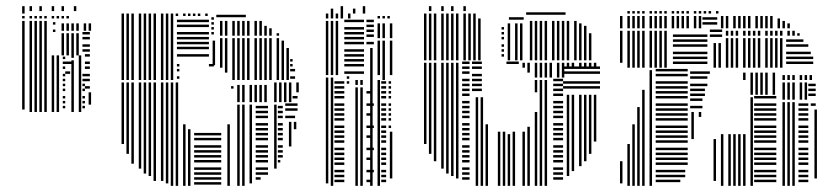

<svg xmlns="http://www.w3.org/2000/svg" viewBox="-20 -604 2719 624"><path d="M60 -248H52V-424H60ZM84 -240H76V-424H84ZM100 -240H92V-424H100ZM116 -240H108V-424H116ZM132 -240H124V-424H132ZM156 -240H148V-424H156ZM172 -240H164V-424H172ZM192 -252H184V-260H192ZM192 -268H184V-276H192ZM192 -284H184V-292H192ZM192 -308H184V-316H192ZM192 -324H184V-332H192ZM192 -340H184V-348H192ZM192 -356H184V-364H192ZM192 -380H184V-388H192ZM192 -396H184V-404H192ZM192 -412H184V-420H192ZM208 -364H192V-372H208ZM216 -396H192V-404H216ZM220 -240H212V-408H220ZM220 -416H212V-424H220ZM244 -240H236V-368H244ZM256 -252H248V-260H256ZM256 -268H248V-276H256ZM256 -284H248V-292H256ZM256 -308H248V-316H256ZM256 -324H248V-332H256ZM256 -340H248V-348H256ZM256 -356H248V-364H256ZM276 -264H268V-304H276ZM272 -316H256V-324H272ZM272 -340H256V-348H272ZM272 -356H256V-364H272ZM244 -368H236V-424H244ZM272 -380H256V-388H272ZM272 -396H256V-404H272ZM272 -420H256V-428H272ZM60 -424H52V-536H60ZM84 -424H76V-536H84ZM100 -424H92V-536H100ZM116 -424H108V-536H116ZM132 -424H124V-536H132ZM160 -500H152V-508H160ZM160 -524H152V-532H160ZM188 -424H180V-496H188ZM204 -424H196V-496H204ZM220 -424H212V-496H220ZM236 -424H228V-496H236ZM272 -436H248V-444H272ZM272 -452H248V-460H272ZM272 -476H248V-484H272ZM272 -492H248V-500H272ZM188 -504H180V-528H188ZM204 -504H196V-528H204ZM220 -504H212V-528H220ZM236 -504H228V-528H236ZM260 -504H252V-528H260ZM276 -504H268V-528H276ZM60 -544H52V-552H60ZM84 -544H76V-552H84ZM100 -544H92V-552H100ZM116 -544H108V-552H116ZM132 -544H124V-552H132ZM156 -544H148V-552H156ZM172 -544H164V-552H172ZM188 -544H180V-552H188ZM204 -544H196V-552H204ZM60 -560H52V-584H60ZM84 -568H76V-584H84ZM116 -568H108V-584H116ZM156 -568H148V-584H156ZM188 -568H180V-584H188ZM228 -568H220V-584H228Z M383 -136H375V-336H383ZM399 -104H391V-336H399ZM415 -72H407V-336H415ZM439 -56H431V-336H439ZM455 -40H447V-336H455ZM471 -32H463V-336H471ZM487 -16H479V-336H487ZM511 -16H503V-336H511ZM527 -8H519V-336H527ZM543 0H535V-336H543ZM559 0H551V-336H559ZM583 0H575V-200H583ZM599 0H591V-184H599ZM699 -4H611V-12H699ZM699 -20H611V-28H699ZM699 -36H611V-44H699ZM699 -52H611V-60H699ZM699 -76H611V-84H699ZM699 -92H611V-100H699ZM699 -108H611V-116H699ZM699 -124H611V-132H699ZM699 -148H611V-156H699ZM699 -164H611V-172H699ZM727 0H719V-200H727ZM739 -316H731V-324H739ZM759 0H751V-264H759ZM775 0H767V-264H775ZM799 -8H791V-264H799ZM827 -20H811V-28H827ZM851 -36H811V-44H851ZM851 -52H811V-60H851ZM851 -76H811V-84H851ZM851 -92H811V-100H851ZM851 -108H811V-116H851ZM851 -124H811V-132H851ZM851 -148H811V-156H851ZM851 -164H811V-172H851ZM851 -180H811V-188H851ZM851 -196H811V-204H851ZM851 -220H811V-228H851ZM851 -236H811V-244H851ZM851 -252H811V-260H851ZM759 -272H751V-328H759ZM775 -272H767V-328H775ZM799 -272H791V-328H799ZM815 -272H807V-328H815ZM831 -272H823V-328H831ZM847 -272H839V-328H847ZM879 -56H871V-264H879ZM891 -76H883V-84H891ZM899 -92H883V-100H899ZM899 -108H883V-116H899ZM899 -124H883V-132H899ZM899 -148H883V-156H899ZM899 -164H883V-172H899ZM899 -180H883V-188H899ZM899 -196H883V-204H899ZM899 -220H883V-228H899ZM899 -236H883V-244H899ZM899 -252H883V-260H899ZM927 -128H919V-208H927ZM943 -184H935V-208H943ZM939 -220H907V-228H939ZM947 -244H907V-252H947ZM947 -260H907V-268H947ZM879 -272H871V-304H879ZM895 -272H887V-304H895ZM911 -272H903V-304H911ZM927 -272H919V-304H927ZM947 -284H931V-292H947ZM879 -304H871V-336H879ZM895 -304H887V-336H895ZM911 -304H903V-336H911ZM927 -304H919V-336H927ZM951 -304H943V-336H951ZM383 -344H375V-552H383ZM399 -344H391V-552H399ZM415 -344H407V-552H415ZM439 -344H431V-552H439ZM455 -344H447V-552H455ZM471 -344H463V-552H471ZM487 -344H479V-552H487ZM511 -344H503V-552H511ZM527 -344H519V-552H527ZM543 -344H535V-552H543ZM563 -348H555V-356H563ZM563 -372H555V-380H563ZM563 -388H555V-396H563ZM675 -388H659V-396H675ZM659 -420H555V-428H659ZM659 -444H555V-452H659ZM659 -460H555V-468H659ZM659 -476H555V-484H659ZM659 -492H555V-500H659ZM659 -516H555V-524H659ZM659 -532H555V-540H659ZM679 -392H671V-472H679ZM675 -492H667V-500H675ZM675 -508H667V-516H675ZM675 -524H667V-532H675ZM675 -540H667V-548H675ZM703 -384H695V-480H703ZM719 -368H711V-480H719ZM743 -344H735V-480H743ZM759 -344H751V-480H759ZM775 -344H767V-480H775ZM791 -344H783V-480H791ZM815 -344H807V-480H815ZM831 -344H823V-480H831ZM847 -344H839V-480H847ZM863 -344H855V-480H863ZM887 -344H879V-480H887ZM903 -344H895V-472H903ZM919 -344H911V-448H919ZM939 -348H923V-356H939ZM939 -372H923V-380H939ZM931 -388H923V-396H931ZM931 -404H923V-412H931ZM703 -488H695V-536H703ZM719 -488H711V-536H719ZM743 -488H735V-536H743ZM759 -488H751V-536H759ZM775 -488H767V-536H775ZM791 -488H783V-536H791ZM815 -488H807V-536H815ZM831 -488H823V-536H831ZM847 -488H839V-520H847ZM863 -488H855V-512H863ZM887 -488H879V-496H887ZM779 -548H683V-556H779ZM383 -552H375V-560H383ZM399 -552H391V-560H399ZM415 -552H407V-560H415ZM439 -552H431V-560H439ZM455 -552H447V-560H455ZM471 -552H463V-560H471ZM487 -552H479V-560H487ZM511 -552H503V-560H511ZM527 -552H519V-560H527ZM543 -552H535V-560H543ZM559 -552H551V-560H559ZM583 -552H575V-560H583ZM599 -552H591V-560H599ZM615 -552H607V-560H615ZM631 -552H623V-560H631ZM655 -552H647V-560H655Z M1047 -8H1039V-352H1047ZM1063 0H1055V-352H1063ZM1099 -12H1067V-20H1099ZM1099 -28H1067V-36H1099ZM1099 -44H1067V-52H1099ZM1099 -68H1067V-76H1099ZM1099 -84H1067V-92H1099ZM1099 -100H1067V-108H1099ZM1099 -116H1067V-124H1099ZM1099 -140H1067V-148H1099ZM1099 -156H1067V-164H1099ZM1099 -172H1067V-180H1099ZM1099 -188H1067V-196H1099ZM1099 -212H1067V-220H1099ZM1099 -228H1067V-236H1099ZM1099 -244H1067V-252H1099ZM1099 -260H1067V-268H1099ZM1099 -284H1067V-292H1099ZM1099 -300H1067V-308H1099ZM1099 -316H1067V-324H1099ZM1099 -332H1067V-340H1099ZM1115 -332H1107V-340H1115ZM1115 -348H1107V-356H1115ZM1143 0H1135V-320H1143ZM1159 0H1151V-320H1159ZM1187 -12H1171V-20H1187ZM1195 -44H1171V-52H1195ZM1187 -84H1171V-92H1187ZM1195 -116H1171V-124H1195ZM1187 -156H1171V-164H1187ZM1195 -188H1171V-196H1195ZM1187 -228H1171V-236H1187ZM1195 -260H1171V-268H1195ZM1187 -300H1171V-308H1187ZM1143 -328H1135V-344H1143ZM1159 -328H1151V-344H1159ZM1191 0H1183V-344H1191ZM1215 0H1207V-344H1215ZM1235 -12H1219V-20H1235ZM1235 -28H1219V-36H1235ZM1235 -44H1219V-52H1235ZM1235 -68H1219V-76H1235ZM1235 -84H1219V-92H1235ZM1235 -100H1219V-108H1235ZM1235 -116H1219V-124H1235ZM1235 -140H1219V-148H1235ZM1235 -156H1219V-164H1235ZM1235 -172H1219V-180H1235ZM1235 -188H1219V-196H1235ZM1235 -212H1219V-220H1235ZM1235 -228H1219V-236H1235ZM1235 -244H1219V-252H1235ZM1235 -260H1219V-268H1235ZM1235 -284H1219V-292H1235ZM1235 -300H1219V-308H1235ZM1235 -316H1219V-324H1235ZM1235 -332H1219V-340H1235ZM1255 -24H1247V-176H1255ZM1251 -188H1243V-196H1251ZM1251 -212H1243V-220H1251ZM1251 -228H1243V-236H1251ZM1251 -244H1243V-252H1251ZM1251 -260H1243V-268H1251ZM1251 -284H1243V-292H1251ZM1251 -300H1243V-308H1251ZM1251 -316H1243V-324H1251ZM1251 -332H1243V-340H1251ZM1191 -344H1183V-368H1191ZM1231 -344H1223V-360H1231ZM1191 -352H1183V-376H1191ZM1231 -352H1223V-368H1231ZM1047 -360H1039V-536H1047ZM1063 -360H1055V-536H1063ZM1079 -360H1071V-536H1079ZM1163 -364H1099V-372H1163ZM1163 -388H1099V-396H1163ZM1163 -404H1099V-412H1163ZM1163 -420H1099V-428H1163ZM1163 -436H1099V-444H1163ZM1163 -460H1099V-468H1163ZM1163 -476H1099V-484H1163ZM1163 -492H1099V-500H1163ZM1163 -508H1099V-516H1163ZM1163 -532H1099V-540H1163ZM1191 -360H1183V-448H1191ZM1195 -460H1171V-468H1195ZM1195 -484H1171V-492H1195ZM1195 -500H1171V-508H1195ZM1195 -516H1171V-524H1195ZM1195 -532H1171V-540H1195ZM1215 -360H1207V-472H1215ZM1231 -360H1223V-472H1231ZM1255 -360H1247V-472H1255ZM1215 -480H1207V-528H1215ZM1231 -480H1223V-528H1231ZM1255 -480H1247V-528H1255ZM1047 -544H1039V-560H1047ZM1063 -544H1055V-560H1063ZM1079 -544H1071V-560H1079ZM1095 -544H1087V-560H1095ZM1119 -544H1111V-560H1119ZM1215 -544H1207V-552H1215ZM1231 -544H1223V-552H1231ZM1247 -544H1239V-552H1247ZM1063 -560H1055V-576H1063ZM1095 -560H1087V-584H1095ZM1135 -560H1127V-576H1135ZM1167 -560H1159V-584H1167Z M1366 -136H1358V-400H1366ZM1382 -104H1374V-400H1382ZM1398 -80H1390V-400H1398ZM1422 -56H1414V-400H1422ZM1438 -40H1430V-400H1438ZM1454 -32H1446V-400H1454ZM1470 -24H1462V-400H1470ZM1506 -20H1482V-28H1506ZM1506 -36H1482V-44H1506ZM1506 -52H1482V-60H1506ZM1506 -76H1482V-84H1506ZM1506 -92H1482V-100H1506ZM1506 -108H1482V-116H1506ZM1506 -124H1482V-132H1506ZM1506 -148H1482V-156H1506ZM1506 -164H1482V-172H1506ZM1506 -180H1482V-188H1506ZM1506 -196H1482V-204H1506ZM1506 -220H1482V-228H1506ZM1506 -236H1482V-244H1506ZM1506 -252H1482V-260H1506ZM1506 -268H1482V-276H1506ZM1506 -292H1482V-300H1506ZM1506 -308H1482V-316H1506ZM1506 -324H1482V-332H1506ZM1506 -340H1482V-348H1506ZM1506 -364H1482V-372H1506ZM1506 -380H1482V-388H1506ZM1506 -396H1482V-404H1506ZM1534 0H1526V-288H1534ZM1550 0H1542V-288H1550ZM1566 0H1558V-200H1566ZM1546 -308H1514V-316H1546ZM1546 -324H1514V-332H1546ZM1546 -340H1514V-348H1546ZM1546 -356H1514V-364H1546ZM1546 -380H1514V-388H1546ZM1546 -396H1514V-404H1546ZM1606 0H1598V-176H1606ZM1622 0H1614V-176H1622ZM1638 0H1630V-168H1638ZM1654 0H1646V-176H1654ZM1666 -396H1626V-404H1666ZM1686 0H1678V-176H1686ZM1702 0H1694V-192H1702ZM1726 0H1718V-240H1726ZM1726 -304H1718V-344H1726ZM1742 0H1734V-344H1742ZM1758 0H1750V-344H1758ZM1810 -20H1778V-28H1810ZM1810 -36H1778V-44H1810ZM1810 -52H1778V-60H1810ZM1810 -76H1778V-84H1810ZM1810 -92H1778V-100H1810ZM1810 -108H1778V-116H1810ZM1810 -124H1778V-132H1810ZM1810 -148H1778V-156H1810ZM1810 -164H1778V-172H1810ZM1810 -180H1778V-188H1810ZM1810 -196H1778V-204H1810ZM1810 -220H1778V-228H1810ZM1810 -236H1778V-244H1810ZM1810 -252H1778V-260H1810ZM1810 -268H1778V-276H1810ZM1810 -292H1778V-300H1810ZM1810 -308H1778V-316H1810ZM1810 -324H1778V-332H1810ZM1810 -340H1778V-348H1810ZM1830 -32H1822V-296H1830ZM1846 -48H1838V-296H1846ZM1870 -64H1862V-296H1870ZM1886 -80H1878V-296H1886ZM1902 -104H1894V-296H1902ZM1918 -144H1910V-296H1918ZM1930 -316H1810V-324H1930ZM1930 -332H1810V-340H1930ZM1702 -368H1694V-384H1702ZM1726 -352H1718V-384H1726ZM1742 -352H1734V-384H1742ZM1758 -352H1750V-384H1758ZM1774 -352H1766V-384H1774ZM1798 -352H1790V-384H1798ZM1814 -352H1806V-384H1814ZM1930 -364H1810V-372H1930ZM1930 -380H1810V-388H1930ZM1686 -384H1678V-400H1686ZM1702 -384H1694V-400H1702ZM1726 -384H1718V-400H1726ZM1742 -384H1734V-400H1742ZM1758 -384H1750V-400H1758ZM1774 -384H1766V-400H1774ZM1798 -384H1790V-400H1798ZM1814 -384H1806V-400H1814ZM1830 -384H1822V-400H1830ZM1846 -384H1838V-400H1846ZM1870 -384H1862V-400H1870ZM1886 -384H1878V-400H1886ZM1902 -384H1894V-400H1902ZM1918 -384H1910V-400H1918ZM1366 -408H1358V-560H1366ZM1382 -408H1374V-560H1382ZM1398 -408H1390V-560H1398ZM1422 -408H1414V-560H1422ZM1438 -408H1430V-560H1438ZM1454 -408H1446V-560H1454ZM1470 -408H1462V-560H1470ZM1494 -408H1486V-560H1494ZM1510 -408H1502V-560H1510ZM1526 -408H1518V-560H1526ZM1542 -408H1534V-544H1542ZM1618 -420H1610V-428H1618ZM1618 -436H1610V-444H1618ZM1618 -452H1610V-460H1618ZM1618 -476H1610V-484H1618ZM1618 -492H1610V-500H1618ZM1618 -508H1610V-516H1618ZM1638 -408H1630V-528H1638ZM1662 -408H1654V-528H1662ZM1678 -408H1670V-528H1678ZM1682 -540H1634V-548H1682ZM1710 -408H1702V-504H1710ZM1726 -408H1718V-504H1726ZM1742 -408H1734V-504H1742ZM1758 -408H1750V-504H1758ZM1782 -408H1774V-504H1782ZM1798 -408H1790V-504H1798ZM1814 -408H1806V-504H1814ZM1830 -408H1822V-504H1830ZM1854 -408H1846V-504H1854ZM1870 -408H1862V-504H1870ZM1886 -408H1878V-504H1886ZM1902 -408H1894V-496H1902ZM1710 -504H1702V-536H1710ZM1726 -504H1718V-536H1726ZM1742 -504H1734V-536H1742ZM1758 -504H1750V-536H1758ZM1782 -504H1774V-536H1782ZM1798 -504H1790V-536H1798ZM1814 -504H1806V-536H1814ZM1830 -504H1822V-536H1830ZM1854 -504H1846V-536H1854ZM1870 -504H1862V-528H1870ZM1886 -504H1878V-520H1886ZM1818 -556H1690V-564H1818ZM1382 -568H1374V-584H1382ZM1422 -568H1414V-584H1422ZM1454 -568H1446V-584H1454ZM1494 -568H1486V-584H1494Z M2003 -8H1995V-80H2003ZM2027 0H2019V-136H2027ZM2043 0H2035V-200H2043ZM2059 0H2051V-256H2059ZM2075 0H2067V-312H2075ZM2099 0H2091V-376H2099ZM2191 -12H2111V-20H2191ZM2207 -28H2111V-36H2207ZM2207 -44H2111V-52H2207ZM2215 -68H2111V-76H2215ZM2215 -84H2111V-92H2215ZM2215 -100H2111V-108H2215ZM2215 -116H2111V-124H2215ZM2215 -140H2111V-148H2215ZM2215 -156H2111V-164H2215ZM2215 -172H2111V-180H2215ZM2215 -188H2111V-196H2215ZM2215 -212H2111V-220H2215ZM2215 -228H2111V-236H2215ZM2215 -244H2111V-252H2215ZM2215 -260H2111V-268H2215ZM2215 -284H2111V-292H2215ZM2215 -300H2111V-308H2215ZM2215 -316H2111V-324H2215ZM2215 -332H2111V-340H2215ZM2215 -356H2111V-364H2215ZM2215 -372H2111V-380H2215ZM2235 -152H2227V-240H2235ZM2259 -224H2251V-240H2259ZM2307 -16H2299V-152H2307ZM2263 -252H2223V-260H2263ZM2263 -276H2223V-284H2263ZM2271 -292H2223V-300H2271ZM2271 -308H2223V-316H2271ZM2279 -324H2223V-332H2279ZM2279 -348H2223V-356H2279ZM2287 -364H2223V-372H2287ZM2331 0H2323V-168H2331ZM2355 0H2347V-168H2355ZM2371 0H2363V-168H2371ZM2387 0H2379V-168H2387ZM2403 0H2395V-168H2403ZM2427 0H2419V-288H2427ZM2503 -12H2431V-20H2503ZM2503 -28H2431V-36H2503ZM2503 -44H2431V-52H2503ZM2503 -68H2431V-76H2503ZM2503 -84H2431V-92H2503ZM2503 -100H2431V-108H2503ZM2503 -116H2431V-124H2503ZM2503 -140H2431V-148H2503ZM2503 -156H2431V-164H2503ZM2503 -172H2431V-180H2503ZM2503 -188H2431V-196H2503ZM2503 -212H2431V-220H2503ZM2503 -228H2431V-236H2503ZM2503 -244H2431V-252H2503ZM2503 -260H2431V-268H2503ZM2503 -284H2431V-292H2503ZM2403 -344H2395V-368H2403ZM2427 -296H2419V-368H2427ZM2443 -296H2435V-368H2443ZM2459 -296H2451V-368H2459ZM2475 -296H2467V-368H2475ZM2499 -296H2491V-368H2499ZM2531 0H2523V-272H2531ZM2547 0H2539V-272H2547ZM2563 0H2555V-272H2563ZM2607 -12H2575V-20H2607ZM2607 -28H2575V-36H2607ZM2607 -44H2575V-52H2607ZM2607 -68H2575V-76H2607ZM2607 -84H2575V-92H2607ZM2607 -100H2575V-108H2607ZM2607 -116H2575V-124H2607ZM2607 -140H2575V-148H2607ZM2607 -156H2575V-164H2607ZM2607 -172H2575V-180H2607ZM2607 -188H2575V-196H2607ZM2607 -212H2575V-220H2607ZM2607 -228H2575V-236H2607ZM2607 -244H2575V-252H2607ZM2607 -260H2575V-268H2607ZM2635 -24H2627V-248H2635ZM2631 -260H2615V-268H2631ZM2531 -280H2523V-336H2531ZM2547 -280H2539V-336H2547ZM2563 -280H2555V-336H2563ZM2587 -280H2579V-336H2587ZM2603 -280H2595V-336H2603ZM2631 -292H2607V-300H2631ZM2631 -308H2607V-316H2631ZM2631 -324H2607V-332H2631ZM2531 -344H2523V-360H2531ZM2547 -344H2539V-360H2547ZM2563 -344H2555V-360H2563ZM2587 -344H2579V-360H2587ZM2603 -344H2595V-360H2603ZM2619 -344H2611V-360H2619ZM2003 -400H1995V-504H2003ZM2027 -384H2019V-504H2027ZM2043 -384H2035V-504H2043ZM2059 -384H2051V-504H2059ZM2075 -384H2067V-504H2075ZM2099 -384H2091V-504H2099ZM2115 -384H2107V-504H2115ZM2131 -384H2123V-504H2131ZM2147 -384H2139V-504H2147ZM2279 -396H2167V-404H2279ZM2279 -412H2167V-420H2279ZM2279 -428H2167V-436H2279ZM2279 -452H2167V-460H2279ZM2279 -468H2167V-476H2279ZM2279 -484H2167V-492H2279ZM2307 -384H2299V-464H2307ZM2323 -384H2315V-464H2323ZM2327 -484H2287V-492H2327ZM2327 -500H2287V-508H2327ZM2347 -384H2339V-480H2347ZM2363 -384H2355V-480H2363ZM2379 -384H2371V-480H2379ZM2403 -384H2395V-480H2403ZM2419 -384H2411V-480H2419ZM2435 -384H2427V-480H2435ZM2451 -384H2443V-480H2451ZM2475 -384H2467V-480H2475ZM2491 -384H2483V-480H2491ZM2507 -384H2499V-480H2507ZM2523 -384H2515V-480H2523ZM2623 -396H2535V-404H2623ZM2623 -412H2535V-420H2623ZM2615 -428H2535V-436H2615ZM2607 -452H2535V-460H2607ZM2591 -468H2535V-476H2591ZM2347 -488H2339V-504H2347ZM2363 -488H2355V-504H2363ZM2379 -488H2371V-504H2379ZM2403 -488H2395V-504H2403ZM2419 -488H2411V-504H2419ZM2435 -488H2427V-504H2435ZM2451 -488H2443V-504H2451ZM2475 -488H2467V-504H2475ZM2491 -488H2483V-504H2491ZM2507 -488H2499V-504H2507ZM2523 -488H2515V-504H2523ZM2547 -488H2539V-504H2547ZM2563 -488H2555V-504H2563ZM2579 -488H2571V-496H2579ZM2003 -512H1995V-552H2003ZM2027 -512H2019V-552H2027ZM2043 -512H2035V-552H2043ZM2059 -512H2051V-552H2059ZM2075 -512H2067V-552H2075ZM2099 -512H2091V-552H2099ZM2115 -512H2107V-552H2115ZM2131 -512H2123V-552H2131ZM2147 -512H2139V-552H2147ZM2171 -512H2163V-552H2171ZM2187 -512H2179V-552H2187ZM2203 -512H2195V-552H2203ZM2219 -512H2211V-552H2219ZM2243 -512H2235V-552H2243ZM2259 -512H2251V-552H2259ZM2311 -524H2263V-532H2311ZM2311 -540H2263V-548H2311ZM2331 -512H2323V-552H2331ZM2347 -512H2339V-552H2347ZM2371 -512H2363V-552H2371ZM2387 -512H2379V-552H2387ZM2403 -512H2395V-552H2403ZM2419 -512H2411V-552H2419ZM2443 -512H2435V-552H2443ZM2459 -512H2451V-552H2459ZM2475 -512H2467V-552H2475ZM2491 -512H2483V-552H2491ZM2515 -512H2507V-544H2515ZM2531 -512H2523V-536H2531ZM2547 -512H2539V-528H2547ZM2027 -560H2019V-568H2027ZM2043 -560H2035V-568H2043ZM2059 -560H2051V-568H2059ZM2075 -560H2067V-568H2075ZM2099 -560H2091V-568H2099ZM2115 -560H2107V-568H2115ZM2131 -560H2123V-568H2131ZM2147 -560H2139V-568H2147ZM2171 -560H2163V-568H2171ZM2187 -560H2179V-568H2187ZM2203 -560H2195V-568H2203ZM2219 -560H2211V-568H2219ZM2243 -560H2235V-568H2243ZM2259 -560H2251V-568H2259ZM2275 -560H2267V-568H2275ZM2291 -560H2283V-568H2291ZM2315 -560H2307V-568H2315Z"/></svg>

Font: Rubik Lines
Style: Regular
Weight: 400
Designer: Hubert and Fischer, NaN
Foundry: Hubert and Fischer, NaN
Version: Version 2.201